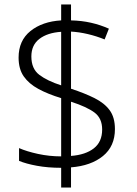

<svg xmlns="http://www.w3.org/2000/svg" viewBox="-20 -779 611 857"><path d="M253 -30Q194 -30 145 -39Q96 -48 65 -61V-118Q99 -103 149.5 -92Q200 -81 253 -81V-341Q194 -359 151.5 -382Q109 -405 86 -438Q63 -471 63 -522Q63 -598 116 -640.5Q169 -683 253 -688V-759H297V-688Q344 -687 386 -677.5Q428 -668 466 -651L447 -603Q410 -618 371.5 -627Q333 -636 297 -638V-383Q358 -363 402 -341Q446 -319 469.5 -287Q493 -255 493 -203Q493 -126 439.5 -82.5Q386 -39 297 -32V58H253ZM253 -637Q192 -633 156 -605.5Q120 -578 120 -527Q120 -472 155.5 -445Q191 -418 253 -398ZM297 -83Q362 -88 399 -117Q436 -146 436 -201Q436 -251 402 -276.5Q368 -302 297 -325Z"/></svg>

Font: Noto Sans Light
Style: Regular
Weight: 300
Designer: Monotype Design Team
Foundry: Monotype Imaging Inc.
Version: Version 2.007